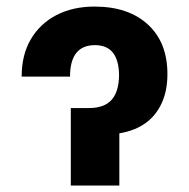

<svg xmlns="http://www.w3.org/2000/svg" viewBox="-20 -573 583 593"><path d="M196.3 -336.4H46.9Q46.9 -403.8 75.2 -451.7Q103.5 -500 154.3 -526.4Q205.1 -552.7 272 -552.7Q376.5 -552.7 436.8 -497.3Q497.1 -441.9 497.1 -344.2Q497.1 -287.1 475.1 -245.6Q428.7 -157.7 297.9 -157.2H222.2V-239.3H254.4Q302.2 -239.3 324.7 -264.6Q347.2 -290 347.7 -340.8Q346.7 -433.6 273.4 -433.6Q196.3 -433.6 196.3 -336.4ZM198.7 0V-239.3H348.6V0Z"/></svg>

Font: Inter Tight Stencil
Style: Bold
Weight: 700
Designer: Rasmus Andersson
Foundry: rsms
Version: Version 3.004;Glyphs 3.1.2 (3151)